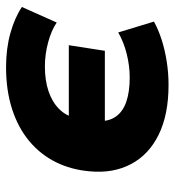

<svg xmlns="http://www.w3.org/2000/svg" viewBox="8 -560 563 618"><g transform="rotate(-90 289.0 -250.5)"><path d="M325 11Q230 11 165.5 -20.5Q101 -52 70.5 -109.5Q40 -167 47 -242Q52 -302 76.5 -351.5Q101 -401 144 -437Q187 -473 247 -492.5Q307 -512 383 -512Q442 -512 492 -498Q542 -484 576 -461L526 -349Q501 -366 462.5 -376.5Q424 -387 384 -387Q340 -387 305.5 -375.5Q271 -364 248.5 -342Q226 -320 219 -289L214 -310H453L435 -194H197L209 -216Q207 -182 223 -159Q239 -136 271 -125Q303 -114 349 -114Q386 -114 424.5 -123.5Q463 -133 494 -151L529 -36Q504 -22 471.5 -11.5Q439 -1 401.5 5Q364 11 325 11Z"/></g></svg>

Font: Nunito Sans 9pt Black
Style: Italic
Weight: 900
Italic angle: -9°
Version: Version 3.101;gftools[0.9.27]